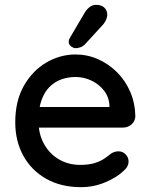

<svg xmlns="http://www.w3.org/2000/svg" viewBox="-20 -763 622 793"><path d="M315 10Q232 10 171 -24.5Q110 -59 76.5 -119.5Q43 -180 43 -258Q43 -346 78.5 -408.5Q114 -471 171 -504.5Q228 -538 292 -538Q341 -538 385 -518.5Q429 -499 463.5 -464.5Q498 -430 518 -383.5Q538 -337 539 -282Q538 -262 523 -249Q508 -236 488 -236H99L75 -321H451L432 -303V-328Q430 -363 409 -389.5Q388 -416 357 -430.5Q326 -445 292 -445Q262 -445 234.5 -435.5Q207 -426 185.5 -405Q164 -384 151.5 -349.5Q139 -315 139 -264Q139 -209 162 -168Q185 -127 224 -104.5Q263 -82 310 -82Q347 -82 371 -89.5Q395 -97 411 -108Q427 -119 439 -129Q454 -138 469 -138Q487 -138 499 -125.5Q511 -113 511 -96Q511 -74 489 -56Q462 -30 414.5 -10Q367 10 315 10ZM291 -564Q284 -564 273.5 -571.5Q263 -579 264 -592Q264 -600 270 -609L329 -709Q336 -722 348.5 -732.5Q361 -743 377 -743Q400 -743 412 -730.5Q424 -718 423 -699Q422 -690 418 -681Q414 -672 407 -663L331 -580Q322 -571 311.5 -567.5Q301 -564 291 -564Z"/></svg>

Font: Quicksand SemiBold
Style: Regular
Weight: 600
Designer: Andrew Paglinawan
Foundry: Andrew Paglinawan
Version: Version 3.006